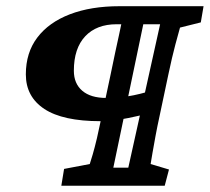

<svg xmlns="http://www.w3.org/2000/svg" viewBox="-20 -593 670 613"><path d="M505.9 0H175.8L184.6 -53.7L266.6 -69.3Q269.5 -78.1 275.9 -99.6Q282.2 -121.1 289.6 -152.3Q296.9 -183.6 304.7 -221.7L332 -349.6Q340.8 -392.6 348.1 -426.8Q355.5 -460.9 360.4 -483.4Q365.2 -505.9 367.2 -515.6H352.5Q288.1 -515.6 252 -477.1Q215.8 -438.5 215.8 -367.2Q215.8 -326.2 242.7 -303.2Q269.5 -280.3 319.3 -280.3Q353.5 -280.3 388.7 -285.6Q423.8 -291 470.7 -305.7L453.1 -230.5Q417 -221.7 390.1 -216.3Q363.3 -210.9 341.8 -208.5Q320.3 -206.1 300.8 -206.1Q180.7 -206.1 121.6 -245.1Q62.5 -284.2 62.5 -355.5Q62.5 -424.8 99.1 -473.1Q135.7 -521.5 203.1 -547.4Q270.5 -573.2 361.3 -573.2H629.9L621.1 -521.5L554.7 -504.9Q550.8 -491.2 540 -451.2Q529.3 -411.1 517.6 -355.5L489.3 -221.7Q482.4 -190.4 476.6 -159.2Q470.7 -127.9 466.8 -104.5Q462.9 -81.1 460.9 -69.3L519.5 -51.8ZM437.5 -515.6 341.8 -57.6H389.6L491.2 -515.6Z"/></svg>

Font: Crimson Pro ExtraBold
Style: Italic
Weight: 800
Italic angle: -12°
Designer: Jacques Le Bailly
Foundry: Baron von Fonthausen
Version: Version 1.003